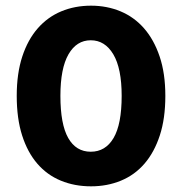

<svg xmlns="http://www.w3.org/2000/svg" viewBox="-20 -642 642 677"><path d="M409 -304Q409 -401 379.5 -450.5Q350 -500 300 -500Q250 -500 221.5 -450.5Q193 -401 193 -304Q193 -204 220.5 -155.5Q248 -107 300 -107Q352 -107 380.5 -155.5Q409 -204 409 -304ZM301 15Q243 15 194.5 -5Q146 -25 111.5 -65Q77 -105 58 -164.5Q39 -224 39 -304Q39 -383 58.5 -442.5Q78 -502 113 -542Q148 -582 196 -602Q244 -622 301 -622Q357 -622 405 -602Q453 -582 488 -542Q523 -502 543 -442.5Q563 -383 563 -304Q563 -224 543.5 -164.5Q524 -105 489.5 -65Q455 -25 406.5 -5Q358 15 301 15Z"/></svg>

Font: Baloo Bhai 2
Style: Bold
Weight: 700
Designer: Supriya Tembe, Noopur Datye and Ek Type
Foundry: Ek Type
Version: Version 1.640;PS 1.000;hotconv 16.6.51;makeotf.lib2.5.65220;